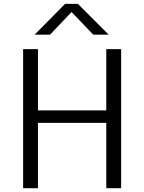

<svg xmlns="http://www.w3.org/2000/svg" viewBox="-20 -990 759 1010"><path d="M101.6 0V-731.4H179.7V-409.2H539.1V-731.4H617.2V0H539.1V-343.8H179.7V0ZM162.1 -807.6 322.3 -969.7H389.6L551.8 -807.6H470.7L356.4 -926.8L243.2 -807.6Z"/></svg>

Font: Gothic A1
Style: Regular
Weight: 400
Designer: HanYang I&C Co.,Ltd.
Foundry: HanYang I&C Co.,Ltd.
Version: Version 2.50